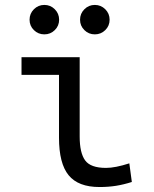

<svg xmlns="http://www.w3.org/2000/svg" viewBox="-20 -750 626 780"><path d="M384.3 9.8Q297.9 9.8 258.8 -38.1Q219.7 -85.9 219.7 -190.4V-445.8H67.4V-517.6H303.7V-195.3Q303.7 -128.9 325.9 -98.4Q348.1 -67.9 410.6 -67.9Q448.2 -67.9 505.4 -86.4L515.6 -10.7Q481.9 0 450.9 4.9Q419.9 9.8 384.3 9.8ZM160.2 -610.4Q135.3 -610.4 117.7 -627.7Q100.1 -645 100.1 -669.9Q100.1 -694.8 117.7 -712.4Q135.3 -730 160.2 -730Q185.1 -730 202.6 -712.4Q220.2 -694.8 220.2 -669.9Q220.2 -645 202.6 -627.7Q185.1 -610.4 160.2 -610.4ZM365.2 -610.4Q340.3 -610.4 322.8 -627.7Q305.2 -645 305.2 -669.9Q305.2 -694.8 322.8 -712.4Q340.3 -730 365.2 -730Q390.1 -730 407.7 -712.4Q425.3 -694.8 425.3 -669.9Q425.3 -645 407.7 -627.7Q390.1 -610.4 365.2 -610.4Z"/></svg>

Font: Cascadia Mono SemiLight
Style: Regular
Weight: 350
Monospace: yes
Designer: Aaron Bell
Foundry: Saja Typeworks
Version: Version 2404.023; ttfautohint (v1.8.4)